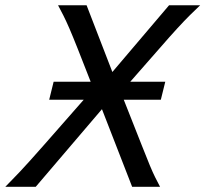

<svg xmlns="http://www.w3.org/2000/svg" viewBox="-35 -719 790 739"><path d="M171.4 -404.3H314L264.2 -531.2Q244.6 -580.6 231.9 -609.9Q219.2 -639.2 209.2 -658.9Q199.2 -678.7 188.5 -698.7H298.3L397.5 -441.9L615.7 -698.7H735.4Q715.8 -680.2 695.6 -660.2Q675.3 -640.1 647.7 -610.1Q620.1 -580.1 577.6 -531.2L466.3 -404.3H601.1L584 -335H441.4L510.3 -160.6Q529.8 -110.8 541.5 -82.8Q553.2 -54.7 562 -37.1Q570.8 -19.5 581.1 0H473.6L357.4 -298.8L102.5 0H-14.6Q0.5 -15.6 13.7 -29.1Q26.9 -42.5 42.7 -59.3Q58.6 -76.2 80.8 -100.8Q103 -125.5 135.7 -162.6L287.1 -335H154.3Z"/></svg>

Font: Andika
Style: Italic
Weight: 400
Italic angle: -14°
Designer: Victor Gaultney, Annie Olsen, Julie Remington, Don Collingsworth, Eric Hays, Becca Hirsbrunner
Foundry: SIL International
Version: Version 6.101